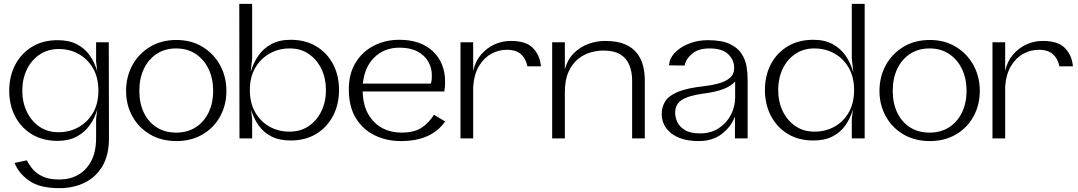

<svg xmlns="http://www.w3.org/2000/svg" viewBox="-20 -720 5609 999"><path d="M289 259Q187 259 132 220.5Q77 182 56 128L120 114Q132 139 152 162Q172 185 205 199.5Q238 214 289 214Q343 214 386 190Q429 166 454.5 118Q480 70 480 -1V-101L486 -150Q473 -105 446.5 -68Q420 -31 378.5 -9Q337 13 280 13Q203 13 146.5 -21Q90 -55 59 -114Q28 -173 28 -248Q28 -323 59 -382.5Q90 -442 146.5 -476.5Q203 -511 280 -511Q339 -511 380.5 -489.5Q422 -468 447.5 -431Q473 -394 486 -349L480 -400V-500H546L547 -1Q547 86 513.5 143.5Q480 201 421.5 230Q363 259 289 259ZM286 -465Q229 -465 186 -436Q143 -407 119.5 -358Q96 -309 96 -248Q96 -188 119.5 -139Q143 -90 185 -61Q227 -32 285 -32Q342 -32 389 -58.5Q436 -85 464 -133Q492 -181 492 -248Q492 -316 464 -364.5Q436 -413 389.5 -439Q343 -465 286 -465Z M898 14Q820 14 761 -20.5Q702 -55 669 -114.5Q636 -174 636 -247Q636 -321 669 -381Q702 -441 761 -476.5Q820 -512 898 -512Q975 -512 1033.5 -476.5Q1092 -441 1125 -381Q1158 -321 1158 -247Q1158 -174 1125.5 -114.5Q1093 -55 1034 -20.5Q975 14 898 14ZM897 -30Q955 -30 998 -57.5Q1041 -85 1065 -134Q1089 -183 1089 -247Q1089 -312 1065 -361.5Q1041 -411 998 -439.5Q955 -468 897 -468Q838 -468 795 -439.5Q752 -411 728.5 -361.5Q705 -312 705 -247Q705 -183 728.5 -134Q752 -85 795 -57.5Q838 -30 897 -30Z M1226 0 1225 -700H1292V-416L1284 -344Q1297 -390 1323 -428.5Q1349 -467 1391 -490Q1433 -513 1492 -513Q1569 -513 1625.5 -479Q1682 -445 1713 -386Q1744 -327 1744 -252Q1744 -177 1713 -117.5Q1682 -58 1625.5 -23.5Q1569 11 1492 11Q1433 11 1391.5 -10.5Q1350 -32 1324.5 -69Q1299 -106 1286 -151L1292 -100V0ZM1486 -35Q1544 -35 1586.5 -64Q1629 -93 1652.5 -142Q1676 -191 1676 -252Q1676 -312 1652.5 -361Q1629 -410 1587 -439Q1545 -468 1487 -468Q1430 -468 1383 -441.5Q1336 -415 1308 -367Q1280 -319 1280 -252Q1280 -184 1308 -135.5Q1336 -87 1382.5 -61Q1429 -35 1486 -35Z M2296 -88Q2225 14 2066 14Q1992 14 1930.5 -15.5Q1869 -45 1832 -104.5Q1795 -164 1795 -256Q1795 -337 1830.5 -394.5Q1866 -452 1925.5 -482.5Q1985 -513 2058 -513Q2169 -513 2232.5 -453Q2296 -393 2296 -293Q2296 -269 2292 -244H1867Q1869 -172 1897 -124.5Q1925 -77 1969.5 -53.5Q2014 -30 2068 -30Q2138 -30 2176.5 -57.5Q2215 -85 2238 -123ZM2059 -472Q1979 -472 1927.5 -421Q1876 -370 1868 -285H2222Q2225 -296 2226 -305.5Q2227 -315 2227 -327Q2227 -366 2208.5 -399Q2190 -432 2152.5 -452Q2115 -472 2059 -472Z M2376 0V-500H2442V-351Q2453 -401 2482.5 -435.5Q2512 -470 2552 -488.5Q2592 -507 2637 -507Q2716 -507 2751 -472Q2786 -437 2793 -387Q2794 -384 2794 -381Q2794 -378 2794 -375H2724Q2717 -413 2691.5 -437Q2666 -461 2617 -461Q2576 -461 2538 -441Q2500 -421 2473.5 -378.5Q2447 -336 2442 -269V0Z M3128 -507Q3191 -507 3231 -490Q3271 -473 3294 -443.5Q3317 -414 3326 -377.5Q3335 -341 3335 -302V0H3269V-302Q3269 -346 3254.5 -381.5Q3240 -417 3207.5 -437Q3175 -457 3118 -457Q3087 -457 3052 -447Q3017 -437 2987 -412.5Q2957 -388 2938 -346Q2919 -304 2919 -240V0H2853V-500H2919V-359Q2932 -409 2964.5 -442Q2997 -475 3040 -491Q3083 -507 3128 -507Z M3616 14Q3525 14 3474 -25.5Q3423 -65 3423 -127Q3423 -165 3442 -194Q3461 -223 3508.5 -242.5Q3556 -262 3640 -271Q3683 -276 3719.5 -286Q3756 -296 3778 -315Q3800 -334 3800 -365Q3800 -409 3768.5 -438.5Q3737 -468 3673 -468Q3616 -468 3585 -443.5Q3554 -419 3545 -391Q3543 -386 3542 -379L3461 -380Q3462 -385 3462.5 -390Q3463 -395 3464 -400Q3473 -430 3501 -455Q3529 -480 3571.5 -495.5Q3614 -511 3663 -511Q3734 -511 3775.5 -492Q3817 -473 3837.5 -442Q3858 -411 3864 -376Q3870 -341 3870 -308V0H3804V-114Q3784 -60 3735.5 -23Q3687 14 3616 14ZM3623 -26Q3679 -26 3720 -53Q3761 -80 3783 -122.5Q3805 -165 3805 -213V-296Q3781 -270 3741 -255.5Q3701 -241 3640 -233Q3564 -223 3528.5 -200.5Q3493 -178 3493 -133Q3493 -109 3504.5 -84.5Q3516 -60 3544 -43Q3572 -26 3623 -26Z M4212 11Q4135 11 4078.5 -23.5Q4022 -58 3991 -117.5Q3960 -177 3960 -252Q3960 -327 3991 -386Q4022 -445 4078.5 -479Q4135 -513 4212 -513Q4271 -513 4313 -490Q4355 -467 4381 -428.5Q4407 -390 4420 -343L4412 -416V-700H4479V0H4412V-100L4418 -151Q4405 -106 4379.5 -69Q4354 -32 4312.5 -10.5Q4271 11 4212 11ZM4218 -35Q4275 -35 4322 -61Q4369 -87 4396.5 -135.5Q4424 -184 4424 -252Q4424 -318 4396.5 -366.5Q4369 -415 4322 -441.5Q4275 -468 4217 -468Q4160 -468 4117.5 -439Q4075 -410 4052 -361Q4029 -312 4029 -252Q4029 -191 4052.5 -142Q4076 -93 4118.5 -64Q4161 -35 4218 -35Z M4818 14Q4740 14 4681 -20.5Q4622 -55 4589 -114.5Q4556 -174 4556 -247Q4556 -321 4589 -381Q4622 -441 4681 -476.5Q4740 -512 4818 -512Q4895 -512 4953.5 -476.5Q5012 -441 5045 -381Q5078 -321 5078 -247Q5078 -174 5045.5 -114.5Q5013 -55 4954 -20.5Q4895 14 4818 14ZM4817 -30Q4875 -30 4918 -57.5Q4961 -85 4985 -134Q5009 -183 5009 -247Q5009 -312 4985 -361.5Q4961 -411 4918 -439.5Q4875 -468 4817 -468Q4758 -468 4715 -439.5Q4672 -411 4648.5 -361.5Q4625 -312 4625 -247Q4625 -183 4648.5 -134Q4672 -85 4715 -57.5Q4758 -30 4817 -30Z M5144 0V-500H5210V-351Q5221 -401 5250.5 -435.5Q5280 -470 5320 -488.5Q5360 -507 5405 -507Q5484 -507 5519 -472Q5554 -437 5561 -387Q5562 -384 5562 -381Q5562 -378 5562 -375H5492Q5485 -413 5459.5 -437Q5434 -461 5385 -461Q5344 -461 5306 -441Q5268 -421 5241.5 -378.5Q5215 -336 5210 -269V0Z"/></svg>

Font: Panamera
Style: Regular
Weight: 400
Designer: Bastien Sozeau
Foundry: NBR — Bastien Sozeau
Version: Version 3.002; ttfautohint (v1.8.4.7-5d5b);gftools[0.9.33]